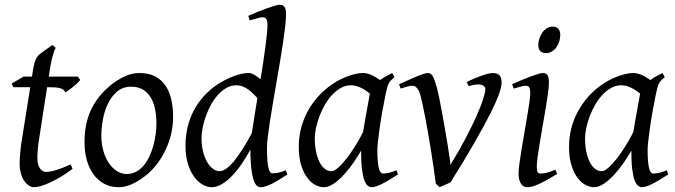

<svg xmlns="http://www.w3.org/2000/svg" viewBox="-20 -762 2821 802"><path d="M283.2 -57.1Q259.3 -38.6 235.4 -24.2Q211.4 -9.8 189.9 0Q168.5 9.8 151.1 14.9Q133.8 20 123 20Q110.8 20 99.9 12.7Q88.9 5.4 80.3 -7.6Q71.8 -20.5 66.9 -38.6Q62 -56.6 62 -78.1Q62 -87.4 62.5 -96.7Q63 -106 63.7 -116Q64.5 -126 65.7 -137.2Q66.9 -148.4 68.8 -162.1L106.4 -397.9H36.1L28.8 -413.1L78.1 -441.9H113.3L116.2 -459Q119.1 -479 122.3 -492.2Q125.5 -505.4 129.6 -514.2Q133.8 -522.9 138.7 -528.6Q143.6 -534.2 149.9 -539.1L199.2 -574.2L212.9 -562Q209.5 -557.6 205.6 -546.4Q202.1 -536.6 197.5 -518.6Q192.9 -500.5 188 -470.2L183.6 -441.9H305.2L314.9 -428.2Q310.1 -421.4 301.5 -413.3Q293 -405.3 283.7 -397.9Q274.4 -390.6 265.9 -384.5Q257.3 -378.4 252.9 -376Q250 -382.8 244.9 -387Q239.7 -391.1 231 -393.6Q222.2 -396 209.2 -397Q196.3 -397.9 178.2 -397.9H176.8L142.1 -173.8Q140.6 -164.6 139.4 -154.1Q138.2 -143.6 137.5 -134Q136.7 -124.5 136.5 -116.2Q136.2 -107.9 136.2 -103Q136.2 -72.8 147.2 -58.3Q158.2 -43.9 171.9 -43.9Q189 -43.9 213.6 -51.3Q238.3 -58.6 274.9 -75.2Z M633.3 -246.1Q633.3 -320.8 606 -360.4Q578.6 -399.9 528.3 -399.9Q493.2 -399.9 469.2 -379.6Q445.3 -359.4 430.7 -328.6Q416 -297.9 409.7 -262Q403.3 -226.1 403.3 -194.8Q403.3 -162.1 411.4 -133.1Q419.4 -104 433.8 -82.3Q448.2 -60.5 467.5 -47.9Q486.8 -35.2 509.3 -35.2Q531.7 -35.2 549.6 -45.2Q567.4 -55.2 581.3 -72Q595.2 -88.9 605 -110.6Q614.7 -132.3 621.1 -155.8Q627.4 -179.2 630.4 -202.6Q633.3 -226.1 633.3 -246.1ZM703.1 -272.9Q703.1 -240.2 695.8 -206.8Q688.5 -173.3 674.3 -141.8Q660.2 -110.4 639.4 -81.8Q618.7 -53.2 591.3 -30.8Q578.6 -20.5 564.5 -11.2Q550.3 -2 535.6 5.1Q521 12.2 505.9 16.1Q490.7 20 476.1 20Q441.9 20 415.3 5.6Q388.7 -8.8 370.4 -33.9Q352.1 -59.1 342.5 -93.5Q333 -127.9 333 -168Q333 -203.1 338.9 -235.6Q344.7 -268.1 357.9 -298.3Q371.1 -328.6 393.1 -356.4Q415 -384.3 447.3 -410.2Q472.2 -429.7 502 -443.4Q531.7 -457 562 -457Q600.1 -457 627 -443.4Q653.8 -429.7 670.7 -405.3Q687.5 -380.9 695.3 -347.2Q703.1 -313.5 703.1 -272.9Z M1032.2 -207Q1036.6 -236.3 1042.5 -273.7Q1048.3 -311 1055.2 -352.5Q1046.9 -361.3 1037.4 -370.8Q1027.8 -380.4 1016.8 -388.2Q1005.9 -396 993.7 -400.9Q981.4 -405.8 967.8 -405.8Q945.3 -405.8 926 -394.8Q906.7 -383.8 890.4 -365.7Q874 -347.7 861.3 -324.5Q848.6 -301.3 839.8 -276.6Q831.1 -252 826.4 -228Q821.8 -204.1 821.8 -185.1Q821.8 -153.3 828.4 -127.9Q835 -102.5 845.7 -84.5Q856.4 -66.4 870.1 -56.6Q883.8 -46.9 897.9 -46.9Q911.1 -46.9 927.2 -59.1Q943.4 -71.3 960.7 -93Q978 -114.7 996.3 -144Q1014.6 -173.3 1032.2 -207ZM1180.2 -33.2Q1138.7 -5.4 1112.1 7.3Q1085.4 20 1068.8 20Q1059.6 20 1051.8 12.5Q1043.9 4.9 1038.3 -13.4Q1032.7 -31.7 1029.3 -62Q1025.9 -92.3 1025.9 -137.2Q1009.3 -106.4 990 -78.1Q970.7 -49.8 949.7 -27.8Q928.7 -5.9 906.7 7.1Q884.8 20 863.8 20Q847.2 20 828.1 10Q809.1 0 792.7 -21.2Q776.4 -42.5 765.6 -75.4Q754.9 -108.4 754.9 -153.8Q754.9 -192.4 763.2 -228.8Q771.5 -265.1 788.3 -298.1Q805.2 -331.1 830.8 -359.6Q856.4 -388.2 891.1 -411.1Q904.8 -419.9 920.7 -428Q936.5 -436 953.1 -442.6Q969.7 -449.2 986.3 -453.1Q1002.9 -457 1018.1 -457Q1030.3 -457 1043 -449.2Q1055.7 -441.4 1068.4 -431.2Q1074.2 -466.8 1079.3 -501Q1084.5 -535.2 1088.4 -564.7Q1092.3 -594.2 1094.7 -618.2Q1097.2 -642.1 1097.2 -657.2Q1097.2 -668.5 1095.5 -675Q1093.8 -681.6 1090.6 -684.8Q1087.4 -688 1083.5 -689Q1079.6 -689.9 1075.2 -689.9Q1070.8 -689.9 1062.3 -687.7Q1053.7 -685.5 1044.9 -683.1Q1034.7 -680.2 1022.9 -676.8L1017.1 -695.8Q1037.6 -705.1 1058.3 -713.4Q1079.1 -721.7 1096.9 -728Q1114.7 -734.4 1128.4 -738.3Q1142.1 -742.2 1147.9 -742.2Q1161.6 -742.2 1168.2 -733.4Q1174.8 -724.6 1174.8 -702.1Q1174.8 -683.1 1171.4 -652.8Q1168 -622.6 1162.4 -585Q1156.7 -547.4 1149.7 -504.9Q1142.6 -462.4 1135 -419.2Q1127.4 -376 1120.4 -334Q1113.3 -292 1107.7 -255.9Q1102.1 -219.7 1098.6 -191.2Q1095.2 -162.6 1095.2 -146Q1095.2 -89.4 1100.6 -63.7Q1106 -38.1 1117.2 -38.1Q1129.9 -38.1 1143.3 -40.8Q1156.7 -43.5 1173.8 -50.8Z M1496.6 -210.4Q1500 -232.4 1504.2 -256.1Q1508.3 -279.8 1512.5 -301.8Q1516.6 -323.7 1519.8 -342Q1522.9 -360.4 1524.9 -371.1Q1517.6 -377 1508.8 -383.1Q1500 -389.2 1490 -394.3Q1480 -399.4 1469 -402.6Q1458 -405.8 1446.3 -405.8Q1423.8 -405.8 1404.1 -394.8Q1384.3 -383.8 1367.4 -365.7Q1350.6 -347.7 1337.2 -324.5Q1323.7 -301.3 1314.5 -276.6Q1305.2 -252 1300 -228Q1294.9 -204.1 1294.9 -185.1Q1294.9 -153.3 1300.3 -127.9Q1305.7 -102.5 1314.9 -84.5Q1324.2 -66.4 1336.9 -56.6Q1349.6 -46.9 1364.3 -46.9Q1376 -46.9 1392.8 -61.8Q1409.7 -76.7 1428 -100.3Q1446.3 -124 1464.4 -153.1Q1482.4 -182.1 1496.6 -210.4ZM1642.1 -33.2Q1599.6 -5.4 1573.5 7.3Q1547.4 20 1533.2 20Q1524.4 20 1516.4 13.9Q1508.3 7.8 1502 -9Q1495.6 -25.9 1491.9 -55.7Q1488.3 -85.4 1488.3 -132.8Q1475.6 -110.4 1457.3 -83.7Q1439 -57.1 1418 -33.9Q1397 -10.7 1374.8 4.6Q1352.5 20 1332 20Q1315.9 20 1297.6 10.7Q1279.3 1.5 1263.9 -18.8Q1248.5 -39.1 1238.3 -71Q1228 -103 1228 -148.9Q1228 -187.5 1237.1 -224.4Q1246.1 -261.2 1264.2 -294.9Q1282.2 -328.6 1308.3 -358.2Q1334.5 -387.7 1369.1 -411.1Q1382.3 -419.9 1398.2 -428.2Q1414.1 -436.5 1430.9 -442.9Q1447.8 -449.2 1464.4 -453.1Q1481 -457 1496.1 -457Q1506.3 -457 1516.1 -454.3Q1525.9 -451.7 1534.9 -447.3Q1543.9 -442.9 1552.2 -437.7Q1560.5 -432.6 1567.9 -427.7Q1579.1 -436 1591.8 -443.1Q1604.5 -450.2 1618.2 -457L1627.9 -439.9Q1619.6 -433.1 1614.3 -427.7Q1608.9 -422.4 1604.7 -415.3Q1600.6 -408.2 1597.7 -397.9Q1594.7 -387.7 1591.3 -371.1Q1584 -335.9 1577.4 -299.1Q1570.8 -262.2 1566.2 -229.5Q1561.5 -196.8 1558.8 -171.9Q1556.2 -147 1556.2 -136.2Q1556.2 -108.4 1557.9 -89.4Q1559.6 -70.3 1562.5 -58.8Q1565.4 -47.4 1569.8 -42.2Q1574.2 -37.1 1580.1 -37.1Q1589.8 -37.1 1603.3 -39.8Q1616.7 -42.5 1636.2 -50.8Z M2075.2 -416Q2075.2 -400.4 2064.5 -369.6Q2053.7 -338.9 2028.8 -289.1Q2003.9 -239.3 1963.1 -168.2Q1922.4 -97.2 1862.3 -1Q1857.9 1.5 1852.1 4.2Q1846.2 6.8 1839.8 9.5Q1833.5 12.2 1827.1 15.1Q1820.8 18.1 1815.9 20L1800.3 4.9Q1796.9 -22.5 1792 -56.4Q1787.1 -90.3 1781.5 -126.2Q1775.9 -162.1 1769.5 -198.2Q1763.2 -234.4 1757.3 -266.1Q1751.5 -297.9 1745.8 -323.2Q1740.2 -348.6 1736.3 -363.8Q1732.4 -377 1728 -384.8Q1723.6 -392.6 1719 -397Q1714.4 -401.4 1710 -402.6Q1705.6 -403.8 1701.2 -403.8Q1696.3 -403.8 1688.5 -402.1Q1680.7 -400.4 1672.9 -397.9Q1664.1 -395.5 1653.3 -392.1L1647 -410.2Q1667.5 -419.4 1686.5 -428Q1705.6 -436.5 1721.2 -442.9Q1736.8 -449.2 1748.5 -453.1Q1760.3 -457 1766.1 -457Q1773.4 -457 1778.6 -453.9Q1783.7 -450.7 1787.8 -443.4Q1792 -436 1796.1 -424.1Q1800.3 -412.1 1805.2 -395Q1808.6 -382.3 1814.2 -355.5Q1819.8 -328.6 1825.9 -294.9Q1832 -261.2 1838.4 -224.9Q1844.7 -188.5 1849.9 -156.7Q1855 -125 1858.2 -102.3Q1861.3 -79.6 1861.3 -73.2Q1897.5 -131.8 1924.8 -184.1Q1952.1 -236.3 1970.5 -277.6Q1988.8 -318.8 1998 -347.7Q2007.3 -376.5 2007.3 -389.2Q2007.3 -398.9 1999 -404.1Q1990.7 -409.2 1977.1 -409.2Q1968.8 -409.2 1958.7 -407.5Q1948.7 -405.8 1938 -401.9L1929.2 -418.9Q1942.9 -426.3 1958.7 -433.1Q1974.6 -439.9 1989.7 -445.3Q2004.9 -450.7 2017.8 -453.9Q2030.8 -457 2039.1 -457Q2056.2 -457 2065.7 -448.2Q2075.2 -439.5 2075.2 -416Z M2307.1 -35.2Q2284.2 -21.5 2265.9 -11.2Q2247.6 -1 2232.4 6.1Q2217.3 13.2 2205.1 16.6Q2192.9 20 2182.1 20Q2165.5 20 2155.8 4.6Q2146 -10.7 2146 -37.1Q2146 -51.8 2149.7 -78.9Q2153.3 -106 2158.7 -138.9Q2164.1 -171.9 2170.4 -207.8Q2176.8 -243.7 2182.1 -276.1Q2187.5 -308.6 2191.2 -333.7Q2194.8 -358.9 2194.8 -371.1Q2194.8 -382.3 2193.4 -388.9Q2191.9 -395.5 2189.5 -398.7Q2187 -401.9 2183.1 -402.8Q2179.2 -403.8 2174.8 -403.8Q2170.9 -403.8 2162.8 -402.1Q2154.8 -400.4 2146.5 -397.9Q2137.2 -395.5 2126 -392.1L2119.1 -410.2Q2139.6 -419.4 2159.9 -428Q2180.2 -436.5 2197.8 -442.9Q2215.3 -449.2 2228.5 -453.1Q2241.7 -457 2248 -457Q2261.7 -457 2267.3 -447.8Q2272.9 -438.5 2272.9 -416Q2272.9 -401.9 2269.3 -374.3Q2265.6 -346.7 2259.8 -312.5Q2253.9 -278.3 2247.6 -241Q2241.2 -203.6 2235.4 -169.4Q2229.5 -135.3 2225.8 -107.7Q2222.2 -80.1 2222.2 -65.9Q2222.2 -50.8 2225.3 -43.9Q2228.5 -37.1 2236.8 -37.1Q2252 -37.1 2265.9 -41Q2279.8 -44.9 2299.8 -53.2ZM2320.3 -616.2Q2320.3 -602.5 2316.2 -589.1Q2312 -575.7 2304.2 -564.7Q2296.4 -553.7 2285.2 -546.9Q2273.9 -540 2260.3 -540Q2245.1 -540 2236.8 -548.8Q2228.5 -557.6 2228.5 -574.2Q2228.5 -587.4 2232.9 -600.8Q2237.3 -614.3 2245.1 -625.5Q2252.9 -636.7 2263.9 -643.8Q2274.9 -650.9 2288.6 -650.9Q2303.7 -650.9 2312 -641.8Q2320.3 -632.8 2320.3 -616.2Z M2625.5 -210.4Q2628.9 -232.4 2633.1 -256.1Q2637.2 -279.8 2641.4 -301.8Q2645.5 -323.7 2648.7 -342Q2651.9 -360.4 2653.8 -371.1Q2646.5 -377 2637.7 -383.1Q2628.9 -389.2 2618.9 -394.3Q2608.9 -399.4 2597.9 -402.6Q2586.9 -405.8 2575.2 -405.8Q2552.7 -405.8 2533 -394.8Q2513.2 -383.8 2496.3 -365.7Q2479.5 -347.7 2466.1 -324.5Q2452.6 -301.3 2443.4 -276.6Q2434.1 -252 2429 -228Q2423.8 -204.1 2423.8 -185.1Q2423.8 -153.3 2429.2 -127.9Q2434.6 -102.5 2443.8 -84.5Q2453.1 -66.4 2465.8 -56.6Q2478.5 -46.9 2493.2 -46.9Q2504.9 -46.9 2521.7 -61.8Q2538.6 -76.7 2556.9 -100.3Q2575.2 -124 2593.3 -153.1Q2611.3 -182.1 2625.5 -210.4ZM2771 -33.2Q2728.5 -5.4 2702.4 7.3Q2676.3 20 2662.1 20Q2653.3 20 2645.3 13.9Q2637.2 7.8 2630.9 -9Q2624.5 -25.9 2620.8 -55.7Q2617.2 -85.4 2617.2 -132.8Q2604.5 -110.4 2586.2 -83.7Q2567.9 -57.1 2546.9 -33.9Q2525.9 -10.7 2503.7 4.6Q2481.4 20 2460.9 20Q2444.8 20 2426.5 10.7Q2408.2 1.5 2392.8 -18.8Q2377.4 -39.1 2367.2 -71Q2356.9 -103 2356.9 -148.9Q2356.9 -187.5 2366 -224.4Q2375 -261.2 2393.1 -294.9Q2411.1 -328.6 2437.3 -358.2Q2463.4 -387.7 2498 -411.1Q2511.2 -419.9 2527.1 -428.2Q2543 -436.5 2559.8 -442.9Q2576.7 -449.2 2593.3 -453.1Q2609.9 -457 2625 -457Q2635.3 -457 2645 -454.3Q2654.8 -451.7 2663.8 -447.3Q2672.9 -442.9 2681.2 -437.7Q2689.5 -432.6 2696.8 -427.7Q2708 -436 2720.7 -443.1Q2733.4 -450.2 2747.1 -457L2756.8 -439.9Q2748.5 -433.1 2743.2 -427.7Q2737.8 -422.4 2733.6 -415.3Q2729.5 -408.2 2726.6 -397.9Q2723.6 -387.7 2720.2 -371.1Q2712.9 -335.9 2706.3 -299.1Q2699.7 -262.2 2695.1 -229.5Q2690.4 -196.8 2687.7 -171.9Q2685.1 -147 2685.1 -136.2Q2685.1 -108.4 2686.8 -89.4Q2688.5 -70.3 2691.4 -58.8Q2694.3 -47.4 2698.7 -42.2Q2703.1 -37.1 2709 -37.1Q2718.8 -37.1 2732.2 -39.8Q2745.6 -42.5 2765.1 -50.8Z"/></svg>

Font: Gentium Plus Viet
Style: Italic
Weight: 400
Italic angle: -8°
Designer: J. Victor Gaultney, Annie Olsen, Iska Routamaa, Becca Hirsbrunner
Foundry: SIL International
Version: Version 5.000